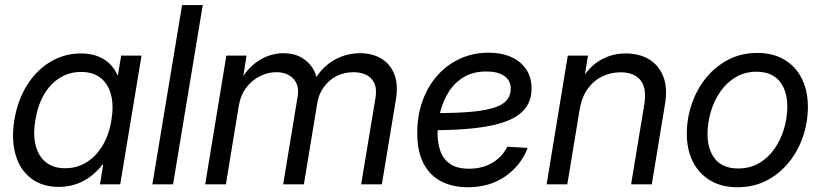

<svg xmlns="http://www.w3.org/2000/svg" viewBox="-20 -748 3332 779"><path d="M218.8 10.3Q151.9 10.3 106.7 -23.9Q61.5 -58.1 43.5 -119.1Q25.4 -180.2 38.1 -260.7Q51.8 -342.3 90.1 -403.1Q128.4 -463.9 185.1 -497.6Q241.7 -531.2 308.6 -531.2Q346.7 -531.2 376 -520Q405.3 -508.8 425.3 -489Q445.3 -469.2 456.1 -443.8H458.5L471.7 -522.5H554.2L467.8 0H385.7L398.4 -79.6H395.5Q374.5 -52.7 347.9 -32.5Q321.3 -12.2 289.1 -1Q256.8 10.3 218.8 10.3ZM244.1 -65.4Q292.5 -65.4 331.5 -89.8Q370.6 -114.3 396.7 -158.4Q422.9 -202.6 432.1 -261.2Q441.9 -320.3 430.4 -364Q418.9 -407.7 388.2 -431.9Q357.4 -456.1 309.1 -456.1Q262.7 -456.1 224.4 -433.1Q186 -410.2 159.9 -366.7Q133.8 -323.2 123.5 -261.2Q113.3 -199.7 125.2 -155.8Q137.2 -111.8 167.7 -88.6Q198.2 -65.4 244.1 -65.4Z M802.7 -727.5 682.1 0H598.1L718.8 -727.5Z M812.5 0 898.4 -522.5H980.5L962.9 -413.1L953.1 -415.5Q973.6 -455.1 1002 -480.7Q1030.3 -506.3 1063.2 -519.3Q1096.2 -532.2 1129.9 -532.2Q1171.9 -532.2 1202.1 -515.1Q1232.4 -498 1249.3 -470.5Q1266.1 -442.9 1267.6 -410.2L1252.4 -415.5Q1269 -449.2 1296.9 -475.6Q1324.7 -502 1361.6 -517.1Q1398.4 -532.2 1440.9 -532.2Q1489.3 -532.2 1525.9 -511Q1562.5 -489.7 1579.6 -447.5Q1596.7 -405.3 1585.9 -341.8L1529.3 0H1445.3L1502.9 -347.2Q1509.8 -387.2 1498.8 -410.6Q1487.8 -434.1 1465.1 -444.6Q1442.4 -455.1 1414.6 -455.1Q1375.5 -455.1 1344.5 -438.7Q1313.5 -422.4 1293.5 -394.3Q1273.4 -366.2 1267.6 -331.5L1212.9 0H1128.9L1187.5 -356Q1195.3 -402.3 1170.2 -428.7Q1145 -455.1 1100.6 -455.1Q1067.4 -455.1 1035.2 -439.2Q1002.9 -423.3 979.5 -392.8Q956.1 -362.3 948.7 -317.9L896.5 0Z M1877.9 11.7Q1816.9 11.7 1770.5 -12Q1724.1 -35.6 1698.5 -84.7Q1672.9 -133.8 1672.9 -208.5Q1672.9 -280.3 1694.8 -340.1Q1716.8 -399.9 1756.1 -443.4Q1795.4 -486.8 1847.9 -510.5Q1900.4 -534.2 1961.9 -534.2Q2014.6 -534.2 2053.7 -516.8Q2092.8 -499.5 2114.7 -467Q2136.7 -434.6 2136.7 -389.2Q2136.7 -342.3 2112.3 -309.8Q2087.9 -277.3 2038.3 -257.6Q1988.8 -237.8 1912.8 -228.8Q1836.9 -219.7 1733.9 -219.7L1745.6 -289.1Q1835 -289.1 1894.3 -294.7Q1953.6 -300.3 1988.3 -312.3Q2022.9 -324.2 2037.6 -343.3Q2052.2 -362.3 2052.2 -388.7Q2052.2 -420.9 2026.6 -439.5Q2001 -458 1953.1 -458Q1900.9 -458 1863.3 -436Q1825.7 -414.1 1802 -377.4Q1778.3 -340.8 1766.8 -295.9Q1755.4 -251 1755.4 -204.6Q1755.4 -168 1766.6 -135.5Q1777.8 -103 1805.7 -83.3Q1833.5 -63.5 1882.8 -63.5Q1938.5 -63.5 1979 -88.4Q2019.5 -113.3 2038.1 -152.8L2121.1 -147.9Q2093.3 -76.2 2029.8 -32.2Q1966.3 11.7 1877.9 11.7Z M2332 -304.7 2281.7 0H2197.8L2283.7 -522.5H2365.7L2345.2 -395.5L2323.7 -398.4Q2360.4 -469.2 2409.7 -500.2Q2459 -531.2 2518.6 -531.2Q2572.8 -531.2 2612.5 -507.8Q2652.3 -484.4 2670.9 -438.2Q2689.5 -392.1 2677.7 -323.2L2624.5 0H2540.5L2593.8 -322.8Q2605 -389.2 2579.3 -421.9Q2553.7 -454.6 2498 -454.6Q2459 -454.6 2424.3 -438.2Q2389.6 -421.9 2365.2 -388.7Q2340.8 -355.5 2332 -304.7Z M2972.2 11.7Q2908.2 11.7 2862.3 -15.4Q2816.4 -42.5 2791.5 -91.3Q2766.6 -140.1 2766.6 -205.1Q2766.6 -267.1 2786.6 -325.9Q2806.6 -384.8 2844.2 -431.4Q2881.8 -478 2934.6 -505.6Q2987.3 -533.2 3052.2 -533.2Q3116.2 -533.2 3162.4 -505.9Q3208.5 -478.5 3233.2 -429.2Q3257.8 -379.9 3257.8 -314.5Q3257.8 -252 3237.8 -193.4Q3217.8 -134.8 3179.9 -88.4Q3142.1 -42 3089.6 -15.1Q3037.1 11.7 2972.2 11.7ZM2974.6 -64.5Q3023.4 -64.5 3060.5 -86.4Q3097.7 -108.4 3123 -145.3Q3148.4 -182.1 3161.4 -226.6Q3174.3 -271 3174.3 -315.9Q3174.3 -358.9 3160.2 -390.6Q3146 -422.4 3118.4 -439.7Q3090.8 -457 3049.8 -457Q3002.4 -457 2965.3 -435.1Q2928.2 -413.1 2902.8 -376.5Q2877.4 -339.8 2864 -294.9Q2850.6 -250 2850.6 -203.6Q2850.6 -140.1 2881.8 -102.3Q2913.1 -64.5 2974.6 -64.5Z"/></svg>

Font: Inter 28pt
Style: Italic
Weight: 400
Italic angle: -9.3988°
Designer: Rasmus Andersson
Foundry: rsms
Version: Version 4.001;git-66647c0bb